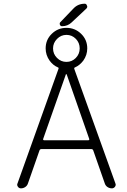

<svg xmlns="http://www.w3.org/2000/svg" viewBox="-20 -1111 691 1041"><path d="M267.6 -848.6Q267.6 -818.4 289.1 -796.9Q310.5 -775.4 340.3 -775.4Q370.1 -775.4 391.1 -796.9Q412.1 -818.4 412.1 -848.6Q412.1 -878.9 391.1 -900.4Q370.1 -921.9 340.3 -921.9Q310.5 -921.9 289.1 -899.9Q267.6 -877.9 267.6 -848.6ZM204.1 -302.7Q197.3 -302.7 194.3 -295.9L131.8 -117.2Q127.9 -104.5 117.2 -97.2Q106.4 -89.8 93.8 -89.8Q83 -89.8 77.1 -98.6Q73.2 -103.5 73.2 -109.4Q73.2 -113.3 75.2 -117.2L296.9 -737.3Q299.8 -744.1 293 -746.1Q267.6 -756.8 249 -782.2Q227.5 -812.5 227.5 -848.6Q227.5 -895.5 260.7 -927.7Q293.9 -960 340.3 -960Q386.7 -960 419.9 -927.7Q453.1 -895.5 453.1 -848.6Q453.1 -812.5 431.6 -782.2Q412.1 -756.8 387.7 -746.1Q380.9 -744.1 382.8 -737.3L605.5 -117.2Q607.4 -113.3 607.4 -110.4Q607.4 -103.5 603.5 -98.6Q596.7 -89.8 586.9 -89.8Q573.2 -89.8 562.5 -97.2Q551.8 -104.5 547.9 -117.2L485.4 -295.9Q482.4 -302.7 475.6 -302.7ZM213.9 -357.4Q212.9 -355.5 214.4 -353Q215.8 -350.6 218.8 -350.6H459Q461.9 -350.6 463.4 -353Q464.8 -355.5 463.9 -357.4L341.8 -707Q340.8 -709 338.9 -709Q336.9 -709 336.9 -707ZM368.2 -989.3Q346.7 -968.8 316.4 -968.8Q308.6 -968.8 304.7 -976.6Q303.7 -979.5 303.7 -982.4Q303.7 -987.3 306.6 -990.2L377.9 -1064.5Q402.3 -1090.8 439.5 -1090.8Q448.2 -1090.8 451.2 -1081.1Q453.1 -1078.1 453.1 -1075.2Q453.1 -1069.3 449.2 -1065.4Z"/></svg>

Font: Gen Jyuu Gothic P Light
Style: Regular
Weight: 200
Designer: [Source Han Sans]
Ryoko NISHIZUKA  (kana & ideographs); Paul D. Hunt (Latin, Greek & Cyrillic); Wenlong ZHANG  (bopomofo
Version: Version 1.002.20150607